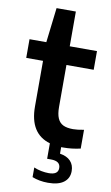

<svg xmlns="http://www.w3.org/2000/svg" viewBox="-103 -791 610 1058"><g transform="rotate(10 202.0 -262.0)"><path d="M282.5 10V46.5Q321.5 52.5 342 74.2Q362.5 96 362.5 130.5Q362.5 170.5 332.5 193.2Q302.5 216 244.5 216Q220.5 216 197.5 211.8Q174.5 207.5 156 200V146Q175.5 154.5 197.8 158.8Q220 163 239.5 163Q265.5 163 278.8 153.8Q292 144.5 292 125.5Q292 86.5 239 86.5H217.5V0Q101.5 -34 101.5 -185.5V-441H7.5V-545.5H101.5L124.5 -740H232.5V-545.5H385V-441H232.5V-206.5Q232.5 -166.5 242.8 -143Q253 -119.5 274 -109.2Q295 -99 329.5 -99Q353.5 -99 390 -106V-1Q342.5 10 295.5 10Z"/></g></svg>

Font: Encode Sans SemiBold
Style: Regular
Weight: 600
Designer: Multiple Designers
Foundry: Impallari Type
Version: Version 2.000